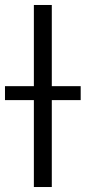

<svg xmlns="http://www.w3.org/2000/svg" viewBox="-42 -749 344 771"><path d="M94 2V-729H166V2ZM282 -403V-347H-22V-403Z"/></svg>

Font: Sinter Normal
Style: Regular
Weight: 350
Foundry: Adobe & rsms
Version: Version 1.000